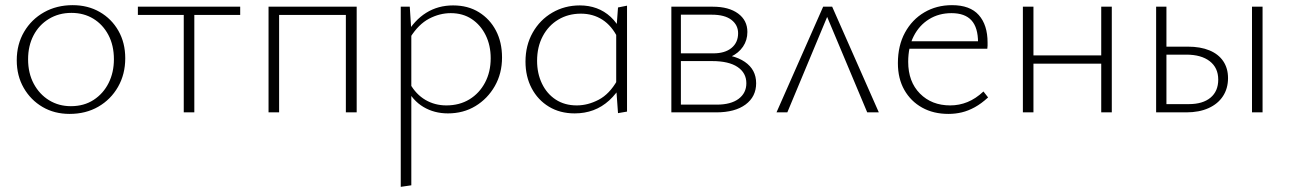

<svg xmlns="http://www.w3.org/2000/svg" viewBox="-20 -436 5005 745"><path d="M250 6Q191 6 145 -21Q99 -48 72 -95Q45 -142 45 -202Q45 -264 73.5 -312.5Q102 -361 151 -388.5Q200 -416 262 -416Q321 -416 367 -389.5Q413 -363 439.5 -316.5Q466 -270 466 -210Q466 -148 438 -99Q410 -50 361.5 -22Q313 6 250 6ZM255 -24Q306 -24 343.5 -48.5Q381 -73 401.5 -114Q422 -155 422 -206Q422 -260 400.5 -300.5Q379 -341 342 -363.5Q305 -386 257 -386Q208 -386 169.5 -362.5Q131 -339 110 -298.5Q89 -258 89 -206Q89 -152 111 -111Q133 -70 170.5 -47Q208 -24 255 -24Z M693 0V-410H734V0ZM515 -378V-410H912V-378Z M1322 0V-410H1364V0ZM1022 0V-410H1063V0ZM1041 -378V-410H1343V-378Z M1718 4Q1665 4 1623 -21Q1581 -46 1557 -95L1571 -111Q1594 -70 1630.5 -48.5Q1667 -27 1712 -27Q1763 -27 1801.5 -50.5Q1840 -74 1862 -115.5Q1884 -157 1884 -210Q1884 -260 1864.5 -299.5Q1845 -339 1810.5 -362Q1776 -385 1729 -385Q1686 -385 1645 -363.5Q1604 -342 1572 -291L1555 -301Q1588 -358 1634 -386.5Q1680 -415 1738 -415Q1796 -415 1838.5 -388.5Q1881 -362 1904.5 -317Q1928 -272 1928 -213Q1928 -151 1900 -102Q1872 -53 1825 -24.5Q1778 4 1718 4ZM1535 289V-410H1570L1576 -317V283Z M2210 4Q2153 4 2110 -22Q2067 -48 2043 -93.5Q2019 -139 2019 -197Q2019 -260 2047 -309.5Q2075 -359 2123 -387Q2171 -415 2230 -415Q2265 -415 2295 -404Q2325 -393 2349.5 -370.5Q2374 -348 2390 -314L2377 -289Q2354 -336 2317.5 -359.5Q2281 -383 2234 -383Q2185 -383 2146.5 -360Q2108 -337 2086 -295.5Q2064 -254 2064 -200Q2064 -151 2083 -111.5Q2102 -72 2136.5 -49.5Q2171 -27 2218 -27Q2261 -27 2303 -49Q2345 -71 2375 -124L2394 -110Q2372 -72 2344 -46.5Q2316 -21 2282.5 -8.5Q2249 4 2210 4ZM2378 3 2371 -94V-312L2378 -407L2413 -414V-3Z M2585 0V-410H2746Q2808 -410 2844 -383.5Q2880 -357 2880 -312Q2880 -280 2863 -255Q2846 -230 2816 -216Q2786 -202 2744 -202L2750 -226Q2826 -226 2870 -196Q2914 -166 2914 -113Q2914 -61 2873 -30.5Q2832 0 2759 0ZM2622 -30H2761Q2816 -30 2846 -52.5Q2876 -75 2876 -113Q2876 -153 2842 -176Q2808 -199 2743 -199H2610V-229H2748Q2793 -229 2818.5 -250Q2844 -271 2844 -307Q2844 -339 2818 -359Q2792 -379 2742 -379H2622Z M2993 0 3174 -410H3209L3390 0H3345L3180 -393H3199L3035 0Z M3660 6Q3602 6 3558 -18.5Q3514 -43 3489 -87Q3464 -131 3464 -191Q3464 -259 3491.5 -309.5Q3519 -360 3566.5 -388Q3614 -416 3674 -416Q3744 -416 3778 -377.5Q3812 -339 3812 -271Q3812 -265 3812 -259Q3812 -253 3811 -247H3775V-271Q3775 -329 3749.5 -357Q3724 -385 3672 -385Q3623 -385 3585 -361.5Q3547 -338 3525.5 -296Q3504 -254 3504 -196Q3504 -119 3549.5 -73Q3595 -27 3667 -27Q3702 -27 3734 -40Q3766 -53 3796 -81L3814 -58Q3788 -34 3762.5 -20Q3737 -6 3712 0Q3687 6 3660 6ZM3493 -247 3499 -276H3804V-247Z M4253 0V-410H4294V0ZM3949 0V-410H3990V0ZM3968 -189V-221H4274V-189Z M4466 0V-410H4506V-32H4593Q4647 -32 4677 -57Q4707 -82 4707 -127Q4707 -173 4674 -198.5Q4641 -224 4583 -224H4494V-255H4589Q4638 -255 4673 -240.5Q4708 -226 4726.5 -198.5Q4745 -171 4745 -133Q4745 -93 4725.5 -63Q4706 -33 4669.5 -16.5Q4633 0 4583 0ZM4838 0V-410H4879V0Z"/></svg>

Font: Ysabeau Infant ExtraLight
Style: Regular
Weight: 250
Designer: Christian Thalmann (Catharsis Fonts)
Version: Version 2.001;gftools[0.9.30]; featfreeze: ss01,ss02,lnum